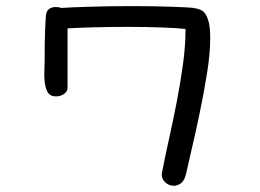

<svg xmlns="http://www.w3.org/2000/svg" viewBox="-20 -429 845 623"><path d="M128.9 -377.9Q129.9 -392.6 138.7 -399.4Q147.5 -406.2 161.1 -406.2Q170.9 -406.2 179.7 -403.3Q194.3 -404.3 218.3 -405.3Q242.2 -406.2 272.5 -407.2Q302.7 -408.2 337.9 -408.7Q373 -409.2 408.2 -409.2Q442.4 -409.2 475.1 -408.7Q507.8 -408.2 534.7 -407.2Q561.5 -406.2 581.1 -405.3Q600.6 -404.3 607.4 -403.3Q619.1 -401.4 628.9 -397.9Q638.7 -394.5 646 -384.3Q653.3 -374 657.7 -355.5Q662.1 -336.9 662.1 -304.7Q662.1 -255.9 651.9 -191.9Q641.6 -127.9 628.4 -64.5Q615.2 -1 602.5 52.7Q589.8 106.4 584 133.8Q579.1 156.2 567.9 165Q556.6 173.8 543.9 173.8Q528.3 173.8 516.6 163.1Q504.9 152.3 504.9 137.7Q504.9 132.8 505.9 129.9Q515.6 79.1 528.8 20Q542 -39.1 553.7 -99.6Q565.4 -160.2 573.7 -220.2Q582 -280.3 582 -335Q558.6 -337.9 506.8 -339.8Q455.1 -341.8 396.5 -341.8Q337.9 -341.8 283.2 -340.3Q228.5 -338.9 199.2 -336.9V-145.5Q199.2 -131.8 187.5 -124Q175.8 -116.2 162.1 -116.2Q144.5 -116.2 136.7 -127Q128.9 -137.7 126 -156.7Q123 -175.8 124 -201.7Q125 -227.5 125 -257.8Q125 -289.1 126 -320.3Q127 -351.6 128.9 -377.9Z"/></svg>

Font: Hi Melody
Style: Regular
Weight: 400
Designer: YoonDesign Inc.
Foundry: YoonDesign Inc.
Version: Version 3.00